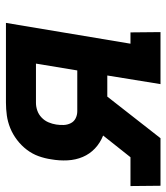

<svg xmlns="http://www.w3.org/2000/svg" viewBox="17 -583 560 646"><g transform="rotate(-90 297.0 -260.0)"><path d="M-5 0 -6 -101H91L164 -193Q139 -203 120.5 -220.5Q102 -238 92 -261.5Q82 -285 80.5 -312.5Q79 -340 84 -368Q87 -389 94.5 -410Q102 -431 116 -449.5Q130 -468 149 -482.5Q168 -497 189 -505.5Q210 -514 231.5 -517Q253 -520 275 -520H543L473 -101H511L512 0H337L366 -179H295L155 0ZM246 -280H383L406 -419H274Q261 -419 248 -414.5Q235 -410 224.5 -400Q214 -390 208.5 -377Q203 -364 201 -351Q199 -338 199.5 -325.5Q200 -313 205.5 -302Q211 -291 222 -285.5Q233 -280 246 -280Z"/></g></svg>

Font: Iosevka Etoile
Style: Bold Italic
Weight: 700
Italic angle: -9°
Designer: Belleve Invis
Foundry: Belleve Invis
Version: Version 28.1.0; ttfautohint (v1.8.4)